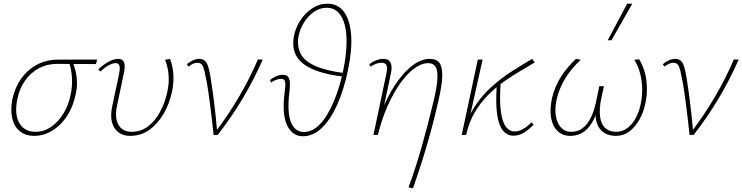

<svg xmlns="http://www.w3.org/2000/svg" viewBox="-20 -731 4021 1040"><path d="M166 5Q118 5 87 -20.5Q56 -46 46 -91Q36 -136 47 -194Q61 -258 95.5 -306Q130 -354 181 -381Q232 -408 294 -408H506L500 -384Q437 -384 379.5 -384.5Q322 -385 289 -385Q235 -385 191 -361.5Q147 -338 116.5 -295.5Q86 -253 74 -195Q57 -113 84.5 -65Q112 -17 172 -17Q218 -17 256.5 -43.5Q295 -70 323 -115Q351 -160 362 -216Q368 -240 369.5 -265Q371 -290 369.5 -313Q368 -336 364 -356.5Q360 -377 354 -392L372 -398Q382 -376 389 -347.5Q396 -319 397 -285.5Q398 -252 388 -212Q378 -167 357.5 -127.5Q337 -88 307.5 -58.5Q278 -29 242 -12Q206 5 166 5Z M685 5Q628 5 600 -38Q572 -81 588 -156L625 -330Q627 -340 628.5 -354Q630 -368 625.5 -378.5Q621 -389 606 -389Q591 -389 570 -378Q549 -367 523 -343L513 -356Q541 -382 569 -397Q597 -412 619 -412Q641 -412 648.5 -399.5Q656 -387 655.5 -369.5Q655 -352 651 -335L614 -159Q600 -92 622 -54.5Q644 -17 693 -17Q744 -17 782.5 -47Q821 -77 847.5 -126Q874 -175 886 -232Q897 -282 893 -327Q889 -372 874 -407L901 -412Q916 -373 919 -328.5Q922 -284 912 -236Q899 -172 867.5 -117Q836 -62 790 -28.5Q744 5 685 5Z M1137 0Q1133 -38 1128.5 -77.5Q1124 -117 1119 -156Q1114 -195 1108.5 -233Q1103 -271 1096 -306Q1087 -354 1079 -372.5Q1071 -391 1048 -391Q1038 -391 1025.5 -385.5Q1013 -380 1002 -370L992 -383Q1007 -396 1024.5 -404Q1042 -412 1059 -412Q1079 -412 1090.5 -401Q1102 -390 1108.5 -367.5Q1115 -345 1121 -310Q1129 -260 1135.5 -210Q1142 -160 1147.5 -110Q1153 -60 1157 -10L1143 -11Q1214 -104 1273 -204Q1332 -304 1377 -409L1403 -408Q1355 -299 1294.5 -197.5Q1234 -96 1159 0Z M1522 -231Q1524 -248 1525.5 -265Q1527 -282 1522.5 -293Q1518 -304 1501 -304Q1492 -304 1477 -299Q1462 -294 1449 -284L1442 -297Q1457 -310 1476 -318Q1495 -326 1511 -326Q1536 -326 1543.5 -310.5Q1551 -295 1550.5 -273.5Q1550 -252 1548 -234Q1539 -166 1544.5 -117.5Q1550 -69 1571 -42.5Q1592 -16 1627 -16Q1662 -16 1694 -41Q1726 -66 1753 -111.5Q1780 -157 1802.5 -219Q1825 -281 1840 -354Q1855 -428 1857 -489.5Q1859 -551 1847.5 -595.5Q1836 -640 1811.5 -664.5Q1787 -689 1749 -689Q1712 -689 1679.5 -666Q1647 -643 1625 -606.5Q1603 -570 1596 -529Q1589 -479 1608.5 -440Q1628 -401 1686 -374.5Q1744 -348 1847 -335L1842 -316Q1762 -325 1706.5 -343.5Q1651 -362 1618.5 -389Q1586 -416 1575 -451.5Q1564 -487 1571 -529Q1579 -577 1605.5 -618.5Q1632 -660 1670.5 -685.5Q1709 -711 1753 -711Q1811 -711 1843.5 -666.5Q1876 -622 1882 -541.5Q1888 -461 1865 -352Q1842 -241 1805 -160.5Q1768 -80 1721.5 -36.5Q1675 7 1622 7Q1589 7 1566.5 -11Q1544 -29 1531.5 -60.5Q1519 -92 1517 -135.5Q1515 -179 1522 -231Z M2193 284Q2214 226 2232 170Q2250 114 2266 57.5Q2282 1 2297.5 -59Q2313 -119 2329 -185Q2348 -265 2349.5 -309Q2351 -353 2338 -371Q2325 -389 2300 -389Q2262 -389 2221.5 -358.5Q2181 -328 2144 -274Q2107 -220 2076.5 -150Q2046 -80 2027 0H2007Q2029 -89 2062.5 -164.5Q2096 -240 2137 -295.5Q2178 -351 2221.5 -381.5Q2265 -412 2308 -412Q2345 -412 2361 -389.5Q2377 -367 2375.5 -317.5Q2374 -268 2355 -186Q2336 -102 2315 -24.5Q2294 53 2270 129.5Q2246 206 2217 289ZM2003 0 2073 -333Q2075 -342 2076.5 -355.5Q2078 -369 2072 -380Q2066 -391 2045 -391Q2033 -391 2017 -385.5Q2001 -380 1988 -370L1980 -382Q1996 -396 2017 -404Q2038 -412 2056 -412Q2082 -412 2091.5 -398Q2101 -384 2101 -365Q2101 -346 2097 -332L2027 0Z M2490 0Q2508 -87 2549.5 -151Q2591 -215 2645 -263Q2699 -311 2756 -347Q2813 -383 2862 -412L2877 -393Q2841 -371 2797 -345.5Q2753 -320 2708 -288Q2663 -256 2622 -214.5Q2581 -173 2550.5 -120.5Q2520 -68 2505 0ZM2481 0 2568 -408H2594L2503 0ZM2761 4Q2728 4 2705 -23Q2682 -50 2673 -110Q2664 -170 2671 -270L2692 -285Q2685 -185 2693 -127Q2701 -69 2720.5 -44Q2740 -19 2767 -19Q2789 -19 2807.5 -29Q2826 -39 2839.5 -50.5Q2853 -62 2859 -68L2871 -56Q2848 -32 2820.5 -14Q2793 4 2761 4Z M3069 5Q3028 5 3000.5 -21Q2973 -47 2965 -93Q2957 -139 2970 -199Q2984 -261 3018.5 -315Q3053 -369 3100 -412L3126 -407Q3077 -363 3043.5 -309Q3010 -255 2996 -196Q2984 -145 2990.5 -104.5Q2997 -64 3018.5 -40.5Q3040 -17 3073 -17Q3109 -17 3134 -35.5Q3159 -54 3175 -83.5Q3191 -113 3200 -145.5Q3209 -178 3214 -205L3226 -264H3251L3238 -203Q3225 -143 3230 -101.5Q3235 -60 3257.5 -38.5Q3280 -17 3318 -17Q3351 -17 3378 -37Q3405 -57 3424 -92Q3443 -127 3451 -171Q3459 -209 3458.5 -249.5Q3458 -290 3448 -330.5Q3438 -371 3416 -407L3442 -410Q3474 -357 3481.5 -293.5Q3489 -230 3476 -172Q3466 -123 3443.5 -83Q3421 -43 3389 -19Q3357 5 3318 5Q3257 5 3228 -35Q3199 -75 3208 -143L3218 -142Q3196 -67 3159 -31Q3122 5 3069 5ZM3272 -513 3377 -711H3405L3292 -513Z M3715 0Q3711 -38 3706.5 -77.5Q3702 -117 3697 -156Q3692 -195 3686.5 -233Q3681 -271 3674 -306Q3665 -354 3657 -372.5Q3649 -391 3626 -391Q3616 -391 3603.5 -385.5Q3591 -380 3580 -370L3570 -383Q3585 -396 3602.5 -404Q3620 -412 3637 -412Q3657 -412 3668.5 -401Q3680 -390 3686.5 -367.5Q3693 -345 3699 -310Q3707 -260 3713.5 -210Q3720 -160 3725.5 -110Q3731 -60 3735 -10L3721 -11Q3792 -104 3851 -204Q3910 -304 3955 -409L3981 -408Q3933 -299 3872.5 -197.5Q3812 -96 3737 0Z"/></svg>

Font: Ysabeau Infant Thin
Style: Italic
Weight: 250
Italic angle: -12°
Designer: Christian Thalmann (Catharsis Fonts)
Version: Version 2.001;gftools[0.9.30]; featfreeze: ss01,ss02,lnum